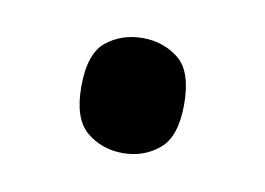

<svg xmlns="http://www.w3.org/2000/svg" viewBox="-33 -464 300 217"><g transform="rotate(10 117.0 -356.0)"><path d="M117 -290Q93 -290 75.5 -304.5Q58 -319 58 -356Q58 -394 75.5 -408Q93 -422 117 -422Q141 -422 158.5 -408Q176 -394 176 -356Q176 -319 158.5 -304.5Q141 -290 117 -290Z"/></g></svg>

Font: Noto Serif Myanmar SemCond
Style: Regular
Weight: 400
Width: 4
Designer: Ben Mitchell and the Monotype Design Team
Foundry: Monotype Imaging Inc.
Version: Version 2.106; ttfautohint (v1.8.4.7-5d5b)